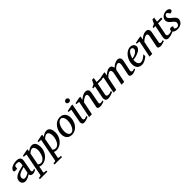

<svg xmlns="http://www.w3.org/2000/svg" viewBox="452 -2532 4586 4586"><g transform="rotate(-45 2745.0 -239.5)"><path d="M321.8 -261.2Q266.6 -248.5 225.6 -233.9Q184.6 -219.2 157.2 -201.2Q129.9 -183.1 116.5 -161.1Q103 -139.2 103 -111.8Q103 -98.6 107.2 -87.4Q111.3 -76.2 118.7 -67.9Q126 -59.6 136 -54.7Q146 -49.8 158.2 -49.8Q176.3 -49.8 197.3 -56.4Q218.3 -63 237.3 -71.5Q256.3 -80.1 271 -87.9Q285.6 -95.7 290 -98.1ZM470.2 -22Q450.2 -9.3 421.9 1.5Q393.6 12.2 361.8 12.2Q339.4 12.2 324.5 5.6Q309.6 -1 300.5 -10.7Q291.5 -20.5 287.8 -32.2Q284.2 -43.9 284.2 -54.2Q275.4 -48.8 257.3 -37.8Q239.3 -26.9 216.1 -15.6Q192.9 -4.4 166.7 3.9Q140.6 12.2 116.2 12.2Q91.8 12.2 71.5 4.4Q51.3 -3.4 36.9 -17.6Q22.5 -31.7 14.6 -51.8Q6.8 -71.8 6.8 -96.2Q6.8 -122.1 13.7 -143.3Q20.5 -164.6 33.4 -181.6Q46.4 -198.7 64.5 -212.6Q82.5 -226.6 105 -237.8Q131.3 -251 159.2 -260.5Q187 -270 215.6 -277.8Q244.1 -285.6 273.2 -292Q302.2 -298.3 331.1 -305.2Q331.5 -308.6 333.5 -317.1Q335.4 -325.7 337.2 -336.4Q338.9 -347.2 340.3 -358.6Q341.8 -370.1 341.8 -379.9Q341.8 -394 338.9 -405.5Q335.9 -417 328.4 -424.8Q320.8 -432.6 307.4 -436.8Q293.9 -440.9 272.9 -440.9Q260.7 -440.9 248.8 -439Q236.8 -437 226.6 -434.3Q216.3 -431.6 209 -429Q201.7 -426.3 198.2 -424.8L182.1 -340.8L115.2 -339.8Q98.1 -339.8 89.1 -346.2Q80.1 -352.5 80.1 -365.2Q80.1 -391.6 97.7 -415Q115.2 -438.5 146.2 -456.1Q177.2 -473.6 219.2 -483.9Q261.2 -494.1 310.1 -494.1Q336.4 -494.1 358.9 -488.5Q381.3 -482.9 398.2 -470.9Q415 -459 424.6 -439.9Q434.1 -420.9 434.1 -394Q434.1 -386.2 431.6 -368.9Q429.2 -351.6 425.5 -328.6Q421.9 -305.7 416.7 -278.6Q411.6 -251.5 406.7 -224.6Q394.5 -161.6 379.9 -85.9Q376 -67.4 384.8 -53.7Q393.6 -40 412.1 -40Q415.5 -40 423.3 -41.7Q431.2 -43.5 439.9 -46.4Q448.7 -49.3 457 -52.7Q465.3 -56.2 470.2 -59.1Z M853 -305.2Q853 -327.1 848.4 -349.9Q843.8 -372.6 834.2 -391.1Q824.7 -409.7 810.1 -421.4Q795.4 -433.1 775.4 -433.1Q757.3 -433.1 739.3 -425Q721.2 -417 706.3 -407Q691.4 -397 680.7 -387.5Q669.9 -377.9 666 -375L606.4 -64.9Q610.8 -62.5 618.9 -57.4Q627 -52.2 637.7 -47.4Q648.4 -42.5 660.6 -38.8Q672.9 -35.2 686 -35.2Q713.4 -35.2 736.3 -47.4Q759.3 -59.6 777.8 -80.3Q796.4 -101.1 810.5 -128.4Q824.7 -155.8 834 -185.8Q843.3 -215.8 848.1 -246.6Q853 -277.3 853 -305.2ZM952.1 -309.1Q952.1 -268.1 942.4 -228.3Q932.6 -188.5 914.3 -152.8Q896 -117.2 870.1 -86.9Q844.2 -56.6 812.5 -34.7Q780.8 -12.7 743.7 -0.2Q706.5 12.2 666 12.2Q643.6 12.2 625.5 5.9Q607.4 -0.5 595.2 -5.9L563.5 154.8Q561.5 163.1 565.7 168.2Q569.8 173.3 583 174.8L646 180.2V217.8H394V180.2L446.3 174.8Q467.3 173.3 470.2 154.8L583 -424.8L499 -434.1V-462.9L650.4 -494.1H689.5L677.2 -432.1Q689.9 -440.4 706.3 -451.2Q722.7 -461.9 741.2 -471.4Q759.8 -481 780 -487.5Q800.3 -494.1 821.3 -494.1Q859.4 -494.1 884.5 -477.8Q909.7 -461.4 924.6 -435.1Q939.5 -408.7 945.8 -375.5Q952.1 -342.3 952.1 -309.1Z M1347.2 -305.2Q1347.2 -327.1 1342.5 -349.9Q1337.9 -372.6 1328.4 -391.1Q1318.8 -409.7 1304.2 -421.4Q1289.6 -433.1 1269.5 -433.1Q1251.5 -433.1 1233.4 -425Q1215.3 -417 1200.4 -407Q1185.5 -397 1174.8 -387.5Q1164.1 -377.9 1160.2 -375L1100.6 -64.9Q1105 -62.5 1113 -57.4Q1121.1 -52.2 1131.8 -47.4Q1142.6 -42.5 1154.8 -38.8Q1167 -35.2 1180.2 -35.2Q1207.5 -35.2 1230.5 -47.4Q1253.4 -59.6 1272 -80.3Q1290.5 -101.1 1304.7 -128.4Q1318.8 -155.8 1328.1 -185.8Q1337.4 -215.8 1342.3 -246.6Q1347.2 -277.3 1347.2 -305.2ZM1446.3 -309.1Q1446.3 -268.1 1436.5 -228.3Q1426.8 -188.5 1408.4 -152.8Q1390.1 -117.2 1364.3 -86.9Q1338.4 -56.6 1306.6 -34.7Q1274.9 -12.7 1237.8 -0.2Q1200.7 12.2 1160.2 12.2Q1137.7 12.2 1119.6 5.9Q1101.6 -0.5 1089.4 -5.9L1057.6 154.8Q1055.7 163.1 1059.8 168.2Q1064 173.3 1077.1 174.8L1140.1 180.2V217.8H888.2V180.2L940.4 174.8Q961.4 173.3 964.4 154.8L1077.1 -424.8L993.2 -434.1V-462.9L1144.5 -494.1H1183.6L1171.4 -432.1Q1184.1 -440.4 1200.4 -451.2Q1216.8 -461.9 1235.4 -471.4Q1253.9 -481 1274.2 -487.5Q1294.4 -494.1 1315.4 -494.1Q1353.5 -494.1 1378.7 -477.8Q1403.8 -461.4 1418.7 -435.1Q1433.6 -408.7 1439.9 -375.5Q1446.3 -342.3 1446.3 -309.1Z M1852.5 -304.2Q1852.5 -339.8 1845.7 -367.2Q1838.9 -394.5 1827.1 -413.1Q1815.4 -431.6 1799.1 -441.4Q1782.7 -451.2 1763.7 -451.2Q1731 -451.2 1702.9 -427.5Q1674.8 -403.8 1654.3 -365.5Q1633.8 -327.1 1622.1 -279.1Q1610.4 -231 1610.4 -182.1Q1610.4 -145 1617.2 -117.2Q1624 -89.4 1636.2 -70.6Q1648.4 -51.8 1664.6 -42.5Q1680.7 -33.2 1699.7 -33.2Q1723.1 -33.2 1743.9 -45.2Q1764.6 -57.1 1781.5 -77.4Q1798.3 -97.7 1811.5 -124.5Q1824.7 -151.4 1834 -181.4Q1843.3 -211.4 1847.9 -243.2Q1852.5 -274.9 1852.5 -304.2ZM1953.6 -299.8Q1953.6 -259.3 1944.6 -220.5Q1935.5 -181.6 1918.7 -147Q1901.9 -112.3 1878.2 -83.3Q1854.5 -54.2 1825 -33Q1795.4 -11.7 1760.7 0.2Q1726.1 12.2 1687.5 12.2Q1646.5 12.2 1613.3 -1Q1580.1 -14.2 1557.1 -38.8Q1534.2 -63.5 1521.7 -98.4Q1509.3 -133.3 1509.3 -176.8Q1509.3 -217.3 1518.1 -256.6Q1526.9 -295.9 1543.2 -331.1Q1559.6 -366.2 1583 -396.2Q1606.4 -426.3 1636 -448Q1665.5 -469.7 1700.4 -481.9Q1735.4 -494.1 1774.4 -494.1Q1810.5 -494.1 1843 -482.9Q1875.5 -471.7 1900.1 -447.8Q1924.8 -423.8 1939.2 -387.2Q1953.6 -350.6 1953.6 -299.8Z M2247.6 -28.8Q2241.7 -26.4 2226.1 -19.5Q2210.4 -12.7 2189.5 -5.6Q2168.5 1.5 2145.3 6.8Q2122.1 12.2 2101.6 12.2Q2075.7 12.2 2060.5 3.4Q2045.4 -5.4 2038.1 -19.5Q2030.8 -33.7 2029.8 -51.3Q2028.8 -68.8 2032.2 -85.9L2096.2 -424.8L2010.3 -434.1V-462.9L2161.1 -494.1H2202.1L2126.5 -94.2Q2124.5 -84 2126.7 -74.7Q2128.9 -65.4 2134 -58.3Q2139.2 -51.3 2147.2 -47.1Q2155.3 -43 2165.5 -43Q2174.3 -43 2186.3 -46.1Q2198.2 -49.3 2210.2 -53.5Q2222.2 -57.6 2232.4 -61.5Q2242.7 -65.4 2247.6 -66.9ZM2243.2 -641.1Q2243.2 -629.9 2239 -619.9Q2234.9 -609.9 2227.3 -602.1Q2219.7 -594.2 2208.5 -589.6Q2197.3 -585 2182.6 -585Q2151.9 -585 2136.2 -601.3Q2120.6 -617.7 2120.6 -641.1Q2120.6 -650.9 2124.8 -660.6Q2128.9 -670.4 2137 -678.5Q2145 -686.5 2156.7 -691.7Q2168.5 -696.8 2183.6 -696.8Q2197.8 -696.8 2208.7 -691.9Q2219.7 -687 2227.5 -679.2Q2235.4 -671.4 2239.3 -661.4Q2243.2 -651.4 2243.2 -641.1Z M2777.3 -20Q2771 -17.6 2755.1 -12.5Q2739.3 -7.3 2719.7 -1.7Q2700.2 3.9 2679.7 8.1Q2659.2 12.2 2643.6 12.2Q2634.8 12.2 2619.4 10.5Q2604 8.8 2589.8 2.7Q2575.7 -3.4 2566.9 -15.1Q2558.1 -26.9 2562.5 -46.9L2623.5 -354Q2627 -374 2623.8 -387.2Q2620.6 -400.4 2613.5 -408.4Q2606.4 -416.5 2597.2 -419.7Q2587.9 -422.9 2579.6 -422.9Q2567.4 -422.9 2549.6 -415.8Q2531.7 -408.7 2512 -397Q2492.2 -385.3 2472.2 -369.4Q2452.1 -353.5 2435.5 -335.9L2366.7 0H2273.4L2360.4 -424.8L2276.4 -434.1V-462.9L2427.2 -494.1H2467.3L2448.7 -400.9Q2465.3 -417.5 2486.8 -434.3Q2508.3 -451.2 2532.7 -464.4Q2557.1 -477.5 2583.3 -485.8Q2609.4 -494.1 2634.3 -494.1Q2689 -494.1 2712.2 -463.9Q2735.4 -433.6 2723.6 -366.2L2670.4 -84Q2668 -69.8 2672.6 -61.5Q2677.2 -53.2 2684.8 -48.8Q2692.4 -44.4 2700.7 -43.2Q2709 -42 2713.4 -42Q2727.1 -42 2743.2 -45.9Q2759.3 -49.8 2776.4 -55.2Z M2982.4 -418.9 2919.4 -105Q2916.5 -91.8 2920.4 -81.3Q2924.3 -70.8 2932.9 -63.7Q2941.4 -56.6 2952.9 -52.7Q2964.4 -48.8 2977.1 -48.8Q2991.2 -48.8 3006.3 -51.5Q3021.5 -54.2 3035.4 -58.1Q3049.3 -62 3061.3 -66.2Q3073.2 -70.3 3081.1 -73.2V-33.2Q3074.7 -30.3 3056.6 -22.9Q3038.6 -15.6 3015.1 -7.8Q2991.7 0 2965.8 6.1Q2939.9 12.2 2918.5 12.2Q2891.1 12.2 2873 5.6Q2855 -1 2844.2 -12.5Q2833.5 -23.9 2828.9 -39.8Q2824.2 -55.7 2824.2 -74.2Q2824.2 -84 2825 -94.2Q2825.7 -104.5 2828.1 -115.2L2889.2 -418.9L2826.2 -413.1V-445.8L2901.4 -479L2950.2 -579.1H3011.2L2991.2 -464.8H3129.4V-418.9Z M3853 -25.9Q3840.3 -20.5 3824.5 -13.9Q3808.6 -7.3 3791.7 -1.5Q3774.9 4.4 3758.3 8.3Q3741.7 12.2 3727.1 12.2Q3706.5 12.2 3690.2 7.6Q3673.8 2.9 3662.8 -5.9Q3651.9 -14.6 3647.2 -27.8Q3642.6 -41 3646 -58.1L3701.2 -325.2Q3706.1 -350.1 3704.6 -368.7Q3703.1 -387.2 3697 -399.4Q3690.9 -411.6 3681.9 -417.7Q3672.9 -423.8 3663.1 -423.8Q3640.1 -423.8 3618.4 -413.6Q3596.7 -403.3 3578.6 -389.4Q3560.5 -375.5 3547.4 -361.1Q3534.2 -346.7 3529.3 -337.9L3459 0H3366.2L3433.1 -326.2Q3436.5 -342.3 3436.3 -359.6Q3436 -377 3431.4 -391.1Q3426.8 -405.3 3417 -414.6Q3407.2 -423.8 3391.1 -423.8Q3373.5 -423.8 3353.8 -413.6Q3334 -403.3 3315.7 -389.2Q3297.4 -375 3282.5 -360.1Q3267.6 -345.2 3260.3 -335.9L3189.9 0H3098.1L3184.1 -424.8L3101.1 -434.1V-462.9L3251 -494.1H3292L3272.9 -401.9Q3291.5 -419.4 3312.5 -436.3Q3333.5 -453.1 3356 -465.8Q3378.4 -478.5 3401.4 -486.3Q3424.3 -494.1 3446.3 -494.1Q3471.2 -494.1 3487.5 -484.9Q3503.9 -475.6 3513.9 -461.7Q3523.9 -447.8 3528.6 -431.6Q3533.2 -415.5 3535.2 -401.9Q3553.2 -419.9 3575.2 -436.5Q3597.2 -453.1 3621.1 -466.1Q3645 -479 3669.7 -486.6Q3694.3 -494.1 3717.3 -494.1Q3742.2 -494.1 3761 -485.1Q3779.8 -476.1 3791.3 -459.5Q3802.7 -442.9 3805.9 -419.4Q3809.1 -396 3803.2 -367.2L3747.1 -97.2Q3744.6 -85 3747.6 -75Q3750.5 -64.9 3756.6 -57.6Q3762.7 -50.3 3771.5 -46.1Q3780.3 -42 3790 -42Q3802.2 -42 3818.4 -47.9Q3834.5 -53.7 3853 -60.1Z M4184.1 -394Q4184.1 -403.8 4180.2 -413.3Q4176.3 -422.9 4169.4 -430.2Q4162.6 -437.5 4152.3 -442.1Q4142.1 -446.8 4129.9 -446.8Q4113.3 -446.8 4098.1 -438Q4083 -429.2 4069.1 -414.6Q4055.2 -399.9 4043.2 -380.9Q4031.2 -361.8 4021.7 -340.8Q4012.2 -319.8 4004.9 -298.3Q3997.6 -276.9 3993.2 -257.8Q4024.9 -260.7 4058.8 -272.5Q4092.8 -284.2 4120.6 -302.5Q4148.4 -320.8 4166.3 -344.2Q4184.1 -367.7 4184.1 -394ZM4272.9 -393.1Q4272.9 -365.7 4260.3 -342.8Q4247.6 -319.8 4225.8 -301.3Q4204.1 -282.7 4175.5 -268.3Q4147 -253.9 4115.5 -243.9Q4084 -233.9 4051.3 -227.8Q4018.6 -221.7 3988.8 -220.2Q3987.3 -210.4 3986.1 -196.8Q3984.9 -183.1 3984.9 -173.8Q3984.9 -146.5 3991.5 -123.5Q3998 -100.6 4010.5 -83.7Q4022.9 -66.9 4040.5 -57.4Q4058.1 -47.9 4080.1 -47.9Q4113.8 -47.9 4154.3 -72.3Q4194.8 -96.7 4250 -145V-82Q4235.8 -68.4 4215.3 -52Q4194.8 -35.6 4168.7 -21.2Q4142.6 -6.8 4111.8 2.7Q4081.1 12.2 4046.9 12.2Q4031.7 12.2 4013.9 9.3Q3996.1 6.3 3978.5 -1.2Q3960.9 -8.8 3944.6 -22Q3928.2 -35.2 3915.8 -55.4Q3903.3 -75.7 3895.8 -103.8Q3888.2 -131.8 3888.2 -169.9Q3888.2 -209.5 3897.7 -248.8Q3907.2 -288.1 3924.6 -324Q3941.9 -359.9 3966.3 -390.9Q3990.7 -421.9 4020 -444.6Q4049.3 -467.3 4082.8 -480.2Q4116.2 -493.2 4151.9 -493.2Q4186.5 -493.2 4209.7 -481.7Q4232.9 -470.2 4247.1 -454.1Q4261.2 -438 4267.1 -420.9Q4272.9 -403.8 4272.9 -393.1Z M4816.9 -20Q4810.5 -17.6 4794.7 -12.5Q4778.8 -7.3 4759.3 -1.7Q4739.7 3.9 4719.2 8.1Q4698.7 12.2 4683.1 12.2Q4674.3 12.2 4658.9 10.5Q4643.6 8.8 4629.4 2.7Q4615.2 -3.4 4606.4 -15.1Q4597.7 -26.9 4602.1 -46.9L4663.1 -354Q4666.5 -374 4663.3 -387.2Q4660.2 -400.4 4653.1 -408.4Q4646 -416.5 4636.7 -419.7Q4627.4 -422.9 4619.1 -422.9Q4606.9 -422.9 4589.1 -415.8Q4571.3 -408.7 4551.5 -397Q4531.7 -385.3 4511.7 -369.4Q4491.7 -353.5 4475.1 -335.9L4406.2 0H4313L4399.9 -424.8L4315.9 -434.1V-462.9L4466.8 -494.1H4506.8L4488.3 -400.9Q4504.9 -417.5 4526.4 -434.3Q4547.9 -451.2 4572.3 -464.4Q4596.7 -477.5 4622.8 -485.8Q4648.9 -494.1 4673.8 -494.1Q4728.5 -494.1 4751.7 -463.9Q4774.9 -433.6 4763.2 -366.2L4710 -84Q4707.5 -69.8 4712.2 -61.5Q4716.8 -53.2 4724.4 -48.8Q4731.9 -44.4 4740.2 -43.2Q4748.5 -42 4752.9 -42Q4766.6 -42 4782.7 -45.9Q4798.8 -49.8 4815.9 -55.2Z M5022 -418.9 4959 -105Q4956.1 -91.8 4960 -81.3Q4963.9 -70.8 4972.4 -63.7Q4981 -56.6 4992.4 -52.7Q5003.9 -48.8 5016.6 -48.8Q5030.8 -48.8 5045.9 -51.5Q5061 -54.2 5075 -58.1Q5088.9 -62 5100.8 -66.2Q5112.8 -70.3 5120.6 -73.2V-33.2Q5114.3 -30.3 5096.2 -22.9Q5078.1 -15.6 5054.7 -7.8Q5031.2 0 5005.4 6.1Q4979.5 12.2 4958 12.2Q4930.7 12.2 4912.6 5.6Q4894.5 -1 4883.8 -12.5Q4873 -23.9 4868.4 -39.8Q4863.8 -55.7 4863.8 -74.2Q4863.8 -84 4864.5 -94.2Q4865.2 -104.5 4867.7 -115.2L4928.7 -418.9L4865.7 -413.1V-445.8L4940.9 -479L4989.7 -579.1H5050.8L5030.8 -464.8H5168.9V-418.9Z M5468.8 -431.2Q5468.8 -413.6 5460.9 -403.1Q5453.1 -392.6 5441.9 -386.7Q5430.7 -380.9 5418.2 -378.7Q5405.8 -376.5 5396.5 -376L5351.6 -437Q5348.6 -439.5 5342.3 -442.1Q5335.9 -444.8 5326.7 -444.8Q5310.1 -444.8 5298.8 -437.7Q5287.6 -430.7 5280.5 -420.2Q5273.4 -409.7 5270.5 -397.7Q5267.6 -385.7 5267.6 -376Q5267.6 -362.3 5275.4 -348.4Q5283.2 -334.5 5295.9 -320.6Q5308.6 -306.6 5324.5 -293.2Q5340.3 -279.8 5356.4 -267.1Q5373 -253.9 5388.4 -240Q5403.8 -226.1 5416 -211.2Q5428.2 -196.3 5435.5 -179.7Q5442.9 -163.1 5442.9 -145Q5442.9 -114.3 5430.4 -85.9Q5418 -57.6 5393.8 -35.6Q5369.6 -13.7 5333.7 -0.7Q5297.9 12.2 5251.5 12.2Q5215.3 12.2 5189 4.2Q5162.6 -3.9 5145.5 -16.8Q5128.4 -29.8 5120.1 -46.4Q5111.8 -63 5111.8 -80.1Q5111.8 -104 5126.2 -118.9Q5140.6 -133.8 5171.4 -133.8Q5180.7 -133.8 5189 -131.3Q5197.3 -128.9 5204.1 -125.7Q5210.9 -122.6 5216.1 -118.9Q5221.2 -115.2 5223.6 -112.8L5204.6 -64Q5215.3 -48.8 5231.2 -38.3Q5247.1 -27.8 5272.5 -27.8Q5287.6 -27.8 5301.8 -33.7Q5315.9 -39.6 5326.9 -50.3Q5337.9 -61 5344.2 -76.4Q5350.6 -91.8 5350.6 -110.8Q5350.6 -126 5344.5 -139.4Q5338.4 -152.8 5327.4 -165.5Q5316.4 -178.2 5301.5 -190.7Q5286.6 -203.1 5268.6 -216.8Q5252.9 -229 5238.5 -243.2Q5224.1 -257.3 5212.6 -273.2Q5201.2 -289.1 5194.3 -306.6Q5187.5 -324.2 5187.5 -342.8Q5187.5 -379.4 5204.1 -407.7Q5220.7 -436 5246.8 -455.3Q5272.9 -474.6 5304.9 -484.4Q5336.9 -494.1 5367.7 -494.1Q5396 -494.1 5415.3 -487.5Q5434.6 -481 5446.5 -471.4Q5458.5 -461.9 5463.6 -450.9Q5468.8 -439.9 5468.8 -431.2Z"/></g></svg>

Font: Charis SIL Phon
Style: Italic
Weight: 400
Italic angle: -11°
Foundry: SIL International
Version: Version 5.000